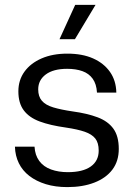

<svg xmlns="http://www.w3.org/2000/svg" viewBox="-20 -754 549 784"><path d="M255 10Q206 10 167 -2Q128 -14 100 -35.5Q72 -57 57 -87.5Q42 -118 41 -155H121Q123 -120 140.5 -96.5Q158 -73 188.5 -62Q219 -51 257 -51Q318 -51 350.5 -74Q383 -97 383 -139Q383 -171 369 -188.5Q355 -206 326 -216Q297 -226 250 -233Q185 -242 142 -258Q99 -274 77 -303.5Q55 -333 55 -381Q55 -427 80 -461.5Q105 -496 150 -515.5Q195 -535 255 -535Q316 -535 360 -515.5Q404 -496 429 -460.5Q454 -425 455 -376H376Q374 -411 358.5 -432.5Q343 -454 316.5 -463.5Q290 -473 254 -473Q198 -473 167 -450Q136 -427 136 -389Q136 -360 151 -342.5Q166 -325 197.5 -315.5Q229 -306 277 -299Q336 -291 378.5 -275Q421 -259 443 -228.5Q465 -198 465 -146Q465 -96 439 -61.5Q413 -27 365.5 -8.5Q318 10 255 10ZM223 -594 287 -734H370L286 -594Z"/></svg>

Font: Mona Sans ExtraLight
Style: Regular
Weight: 400
Version: Version 2.000